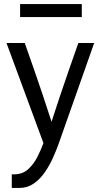

<svg xmlns="http://www.w3.org/2000/svg" viewBox="-20 -709 496 946"><path d="M102 -497Q124 -435 145.5 -373Q167 -311 189 -246Q200 -212 211.5 -177.5Q223 -143 234 -109Q245 -144 256.5 -178Q268 -212 279 -246Q301 -311 322.5 -373Q344 -435 366 -497H444L268 2Q257 33 240 70.5Q223 108 200 141Q177 174 146 195.5Q115 217 76 217H38V150Q41 150 43.5 150Q46 150 49 150Q91 150 118.5 125Q146 100 164 64.5Q182 29 194 -4L12 -497ZM79 -689H383V-625H79Z"/></svg>

Font: Rosario Light
Style: Regular
Weight: 400
Version: Version 1.101; ttfautohint (v1.8.1.43-b0c9)